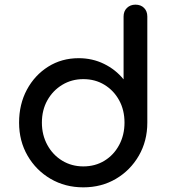

<svg xmlns="http://www.w3.org/2000/svg" viewBox="-20 -801 743 825"><path d="M338 4Q260 4 197.5 -32.5Q135 -69 98.5 -132Q62 -195 62 -274Q62 -353 95.5 -415.5Q129 -478 187 -514.5Q245 -551 318 -551Q377 -551 427 -526.5Q477 -502 511 -460V-730Q511 -753 525.5 -767Q540 -781 562 -781Q585 -781 599 -767Q613 -753 613 -730V-274Q613 -195 576.5 -132Q540 -69 478 -32.5Q416 4 338 4ZM338 -86Q389 -86 429 -110.5Q469 -135 492 -178Q515 -221 515 -274Q515 -328 492 -370Q469 -412 429 -436.5Q389 -461 338 -461Q288 -461 247.5 -436.5Q207 -412 183.5 -370Q160 -328 160 -274Q160 -221 183.5 -178Q207 -135 247.5 -110.5Q288 -86 338 -86Z"/></svg>

Font: Comfortaa
Style: Bold
Weight: 700
Designer: Johan Aakerlund
Foundry: Johan Aakerlund
Version: Version 3.104; ttfautohint (v1.8.1.43-b0c9)